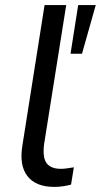

<svg xmlns="http://www.w3.org/2000/svg" viewBox="-20 -725 396 754"><path d="M193 9Q121 9 88 -33Q55 -75 68 -154L155 -705H240L153 -158Q149 -126 154 -104.5Q159 -83 175.5 -72.5Q192 -62 218 -62Q231 -62 244 -64Q257 -66 270 -68L259 0Q244 4 227.5 6.5Q211 9 193 9ZM257 -514 287 -705H356L302 -514Z"/></svg>

Font: Nunito Sans 10pt
Style: Italic
Weight: 400
Italic angle: -9°
Designer: Vernon Adams
Foundry: Vernon Adams
Version: Version 3.101;gftools[0.9.27]